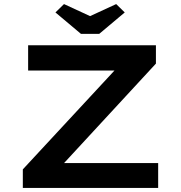

<svg xmlns="http://www.w3.org/2000/svg" viewBox="-20 -922 888 942"><path d="M92 0V-91L576 -613L626 -576H118V-700H745V-610L262 -87L212 -122H756V0ZM377 -756 252 -861 294 -902 437 -836H407L550 -902L592 -861L467 -756Z"/></svg>

Font: Lexend Tera Medium
Style: Regular
Weight: 500
Designer: Bonnie Shaver-Troup, Thomas Jockin
Foundry: Lexend
Version: Version 1.007